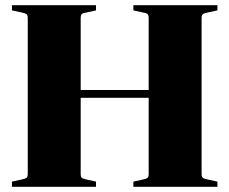

<svg xmlns="http://www.w3.org/2000/svg" viewBox="-20 -720 884 740"><path d="M291 -49Q291 -38 295.5 -34.5Q300 -31 314 -28L350 -20V0H26V-20L63 -28Q78 -31 82.5 -35Q87 -39 87 -50V-650Q87 -661 82.5 -665Q78 -669 63 -672L26 -680V-700H350V-680L314 -672Q300 -670 295.5 -666Q291 -662 291 -651V-373H553V-651Q553 -662 548.5 -666Q544 -670 530 -672L494 -680V-700H818V-680L781 -672Q766 -669 761.5 -665Q757 -661 757 -650V-50Q757 -39 761.5 -35Q766 -31 781 -28L818 -20V0H494V-20L530 -28Q544 -31 548.5 -34.5Q553 -38 553 -49V-343H291Z"/></svg>

Font: Chonburi
Style: Regular
Weight: 400
Designer: Thanarat Vachiruckul and Stawix Ruecha
Foundry: Cadson Demak & Katatrad
Version: Version 1.000